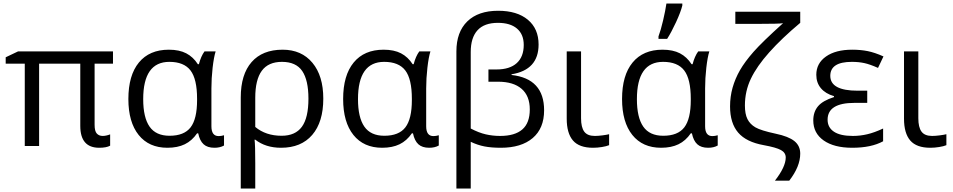

<svg xmlns="http://www.w3.org/2000/svg" viewBox="-20 -826 5390 1086"><path d="M561 -57.1Q579.6 -57.1 603 -65.9V-2Q582 9.8 541 9.8Q434.1 9.8 434.1 -113.8V-465.8H201.2V0H120.1V-465.8H12.2V-502L82 -535.2H619.1V-465.8H515.1V-120.1Q515.1 -84 527.6 -70.6Q540 -57.1 561 -57.1Z M939 -58.1Q1021.5 -58.1 1058.1 -105.7Q1094.7 -153.3 1094.7 -259.8V-267.1Q1094.7 -378.9 1057.6 -427.5Q1020.5 -476.1 938 -476.1Q790 -476.1 790 -265.1Q790 -161.6 825.9 -109.9Q861.8 -58.1 939 -58.1ZM926.8 9.8Q822.3 9.8 764.2 -62.7Q706.1 -135.3 706.1 -266.1Q706.1 -399.9 765.6 -472.4Q825.2 -544.9 935.1 -544.9Q994.1 -544.9 1033.4 -524.4Q1072.8 -503.9 1099.1 -462.9H1105Q1116.7 -507.8 1136.7 -535.2H1199.7Q1189.5 -502.9 1182.6 -442.9Q1175.8 -382.8 1175.8 -326.2V-111.8Q1175.8 -56.2 1216.8 -56.2Q1231 -56.2 1247.1 -61V-2.9Q1224.6 9.8 1192.9 9.8Q1153.3 9.8 1131.6 -10Q1109.9 -29.8 1101.1 -71.8H1094.7Q1065.9 -29.8 1025.1 -10Q984.4 9.8 926.8 9.8Z M1808.6 -268.1Q1808.6 -135.7 1746.1 -63Q1683.6 9.8 1569.8 9.8Q1482.4 9.8 1423.8 -36.1H1419.9Q1423.8 -6.3 1423.8 97.2V240.2H1341.8V-274.9Q1341.8 -404.8 1403.1 -474.9Q1464.4 -544.9 1578.6 -544.9Q1685.5 -544.9 1747.1 -470.9Q1808.6 -397 1808.6 -268.1ZM1574.7 -476.1Q1497.6 -476.1 1460.7 -425.5Q1423.8 -375 1423.8 -272.9V-107.9Q1483.4 -58.1 1572.8 -58.1Q1650.4 -58.1 1687.5 -108.9Q1724.6 -159.7 1724.6 -268.1Q1724.6 -372.6 1689.5 -424.3Q1654.3 -476.1 1574.7 -476.1Z M2153.8 -58.1Q2236.3 -58.1 2272.9 -105.7Q2309.6 -153.3 2309.6 -259.8V-267.1Q2309.6 -378.9 2272.5 -427.5Q2235.4 -476.1 2152.8 -476.1Q2004.9 -476.1 2004.9 -265.1Q2004.9 -161.6 2040.8 -109.9Q2076.7 -58.1 2153.8 -58.1ZM2141.6 9.8Q2037.1 9.8 1979 -62.7Q1920.9 -135.3 1920.9 -266.1Q1920.9 -399.9 1980.5 -472.4Q2040 -544.9 2149.9 -544.9Q2209 -544.9 2248.3 -524.4Q2287.6 -503.9 2314 -462.9H2319.8Q2331.5 -507.8 2351.6 -535.2H2414.6Q2404.3 -502.9 2397.5 -442.9Q2390.6 -382.8 2390.6 -326.2V-111.8Q2390.6 -56.2 2431.6 -56.2Q2445.8 -56.2 2461.9 -61V-2.9Q2439.5 9.8 2407.7 9.8Q2368.2 9.8 2346.4 -10Q2324.7 -29.8 2315.9 -71.8H2309.6Q2280.8 -29.8 2240 -10Q2199.2 9.8 2141.6 9.8Z M2797.4 -765.1Q2904.8 -765.1 2965.6 -714.4Q3026.4 -663.6 3026.4 -574.2Q3026.4 -430.7 2873.5 -405.8V-401.9Q3057.6 -381.3 3057.6 -202.1Q3057.6 -100.1 2993.2 -45.2Q2928.7 9.8 2812.5 9.8Q2759.3 9.8 2720.2 2.2Q2681.2 -5.4 2642.6 -23.9V240.2H2561.5V-535.2Q2561.5 -645 2623.3 -705.1Q2685.1 -765.1 2797.4 -765.1ZM2796.4 -696.8Q2719.2 -696.8 2680.9 -654.8Q2642.6 -612.8 2642.6 -532.2V-99.1Q2688 -75.2 2727.3 -66.2Q2766.6 -57.1 2808.6 -57.1Q2892.1 -57.1 2934.3 -93.8Q2976.6 -130.4 2976.6 -207Q2976.6 -283.7 2930.2 -323.7Q2883.8 -363.8 2797.4 -363.8H2742.7V-433.1H2787.6Q2863.3 -433.1 2902.8 -469Q2942.4 -504.9 2942.4 -571.8Q2942.4 -631.8 2904.3 -664.3Q2866.2 -696.8 2796.4 -696.8Z M3266.6 -535.2V-157.2Q3266.6 -106.4 3284.4 -81.8Q3302.2 -57.1 3344.7 -57.1Q3362.8 -57.1 3387.5 -60.3Q3412.1 -63.5 3425.3 -66.9V-4.9Q3410.2 1.5 3384.5 5.6Q3358.9 9.8 3334.5 9.8Q3256.3 9.8 3220.9 -31.2Q3185.5 -72.3 3185.5 -154.8V-535.2Z M3731.4 -58.1Q3814 -58.1 3850.6 -105.7Q3887.2 -153.3 3887.2 -259.8V-267.1Q3887.2 -378.9 3850.1 -427.5Q3813 -476.1 3730.5 -476.1Q3582.5 -476.1 3582.5 -265.1Q3582.5 -161.6 3618.4 -109.9Q3654.3 -58.1 3731.4 -58.1ZM3719.2 9.8Q3614.7 9.8 3556.6 -62.7Q3498.5 -135.3 3498.5 -266.1Q3498.5 -399.9 3558.1 -472.4Q3617.7 -544.9 3727.5 -544.9Q3786.6 -544.9 3825.9 -524.4Q3865.2 -503.9 3891.6 -462.9H3897.5Q3909.2 -507.8 3929.2 -535.2H3992.2Q3981.9 -502.9 3975.1 -442.9Q3968.3 -382.8 3968.3 -326.2V-111.8Q3968.3 -56.2 4009.3 -56.2Q4023.4 -56.2 4039.6 -61V-2.9Q4017.1 9.8 3985.4 9.8Q3945.8 9.8 3924.1 -10Q3902.3 -29.8 3893.6 -71.8H3887.2Q3858.4 -29.8 3817.6 -10Q3776.9 9.8 3719.2 9.8ZM3704.6 -620.1Q3717.8 -655.3 3730.7 -710.7Q3743.7 -766.1 3749.5 -806.2H3839.4V-794.9Q3830.6 -758.8 3804 -700.9Q3777.3 -643.1 3753.4 -606H3704.6Z M4139.2 -690.9V-759.8H4506.3V-696.8Q4401.4 -608.9 4331.1 -530Q4260.7 -451.2 4227.1 -380.6Q4193.4 -310.1 4193.4 -229Q4193.4 -181.2 4207.8 -152.3Q4222.2 -123.5 4252.7 -105.7Q4283.2 -87.9 4367.2 -69.8Q4439.9 -54.7 4473.1 -28.1Q4506.3 -1.5 4506.3 43Q4506.3 115.7 4444.3 195.8H4363.3Q4424.3 117.2 4424.3 64.9Q4424.3 37.6 4397.2 22.7Q4370.1 7.8 4300.3 -4.9Q4201.2 -22.5 4155.3 -75.9Q4109.4 -129.4 4109.4 -224.1Q4109.4 -279.8 4123.8 -330.6Q4138.2 -381.3 4165.5 -429Q4192.9 -476.6 4241.9 -532.5Q4291 -588.4 4409.2 -694.8Q4389.6 -690.9 4257.3 -690.9Z M4885.3 -313V-244.1H4813Q4661.1 -244.1 4661.1 -148.9Q4661.1 -105 4697 -81.1Q4732.9 -57.1 4804.2 -57.1Q4845.2 -57.1 4885.7 -66.7Q4926.3 -76.2 4975.1 -99.1V-26.9Q4908.2 9.8 4800.3 9.8Q4697.8 9.8 4638.9 -31.5Q4580.1 -72.8 4580.1 -145Q4580.1 -192.9 4606.9 -224.9Q4633.8 -256.8 4697.3 -276.9V-282.2Q4649.4 -295.9 4623.3 -326.9Q4597.2 -357.9 4597.2 -402.8Q4597.2 -467.8 4651.9 -506.3Q4706.5 -544.9 4800.3 -544.9Q4847.7 -544.9 4887.9 -536.9Q4928.2 -528.8 4977.1 -506.8L4946.3 -441.9Q4900.4 -462.4 4868.7 -469.2Q4836.9 -476.1 4798.3 -476.1Q4676.3 -476.1 4676.3 -397Q4676.3 -313 4831.1 -313Z M5174.3 -535.2V-157.2Q5174.3 -106.4 5192.1 -81.8Q5210 -57.1 5252.4 -57.1Q5270.5 -57.1 5295.2 -60.3Q5319.8 -63.5 5333 -66.9V-4.9Q5317.9 1.5 5292.2 5.6Q5266.6 9.8 5242.2 9.8Q5164.1 9.8 5128.7 -31.2Q5093.3 -72.3 5093.3 -154.8V-535.2Z"/></svg>

Font: Zoram GWebM
Style: Regular
Weight: 400
Foundry: Ascender Corporation
Version: Version 1.000